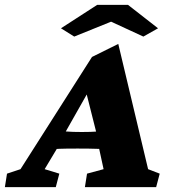

<svg xmlns="http://www.w3.org/2000/svg" viewBox="-66 -772 704 792"><path d="M-45.9 0 -37.1 -55.7 18.6 -74.2 313.5 -537.1 421.9 -590.8 544.9 -74.2 592.8 -55.7 578.1 0H284.2L293 -55.7L361.3 -74.2L336.9 -186.5L332 -222.7L279.3 -431.6L307.6 -410.2L204.1 -227.5L192.4 -198.2L118.2 -74.2L178.7 -55.7L164.1 0ZM146.5 -156.2 165 -232.4Q187.5 -231.4 209.5 -229.5Q231.4 -227.5 271.5 -227.5Q310.5 -227.5 335.4 -229.5Q360.4 -231.4 381.8 -232.4L363.3 -157.2Q354.5 -157.2 329.6 -158.2Q304.7 -159.2 253.9 -159.2Q203.1 -159.2 178.7 -158.2Q154.3 -157.2 146.5 -156.2ZM585.9 -655.3 525.4 -621.1 360.4 -697.3H428.7L240.2 -621.1L185.5 -655.3L335 -752H461.9Z"/></svg>

Font: Crimson Pro Black
Style: Italic
Weight: 900
Italic angle: -12°
Designer: Jacques Le Bailly
Foundry: Baron von Fonthausen
Version: Version 1.003